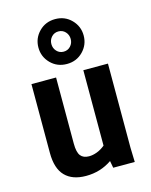

<svg xmlns="http://www.w3.org/2000/svg" viewBox="-106 -751 649 824"><g transform="rotate(-15 219.0 -338.5)"><path d="M173.8 3.9Q113.3 3.9 81.1 -29.3Q48.8 -62.5 48.8 -131.8V-437.5H158.2V-143.6Q158.2 -105.5 170.4 -89.8Q182.6 -74.2 208 -74.2Q224.6 -74.2 243.2 -81.1Q261.7 -87.9 279.3 -102.5V-437.5H388.7V-63.5L390.6 0H294.9L289.1 -31.2Q263.7 -13.7 234.9 -4.9Q206.1 3.9 173.8 3.9ZM218.8 -680.7Q261.7 -680.7 290.5 -651.4Q319.3 -622.1 319.3 -581.1Q319.3 -540 290.5 -510.7Q261.7 -481.4 218.8 -481.4Q175.8 -481.4 147 -510.7Q118.2 -540 118.2 -581.1Q118.2 -622.1 147 -651.4Q175.8 -680.7 218.8 -680.7ZM218.8 -536.1Q237.3 -536.1 249.5 -549.3Q261.7 -562.5 261.7 -581.1Q261.7 -599.6 249.5 -612.8Q237.3 -626 218.8 -626Q200.2 -626 188 -612.8Q175.8 -599.6 175.8 -581.1Q175.8 -562.5 188 -549.3Q200.2 -536.1 218.8 -536.1Z"/></g></svg>

Font: Sudo Variable
Style: Regular
Weight: 400
Monospace: yes
Designer: Jens Kutilek
Foundry: Jens Kutilek
Version: Version 0.040